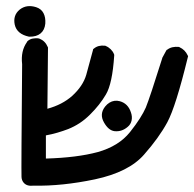

<svg xmlns="http://www.w3.org/2000/svg" viewBox="-20 -493 630 623"><path d="M89.4 109.4Q78.1 110.8 69.6 108.2Q61 105.5 55.7 98.4Q50.3 91.3 49.8 81.1Q48.8 57.6 51.8 -284.7Q49.3 -306.2 53.2 -324.2Q57.1 -342.3 68.4 -357.9L68.8 -359.4L69.8 -359.9Q73.7 -363.3 77.9 -365.2Q82 -367.2 86.7 -367.9Q91.3 -368.7 96.2 -368.9Q101.1 -369.1 106 -368.2L106.9 -367.7H107.9Q126.5 -360.4 134.8 -340.8L135.7 -338.9V-336.9L133.8 -140.1Q182.1 -153.3 213.9 -181.6Q249 -213.4 259.8 -250Q271 -289.6 281.7 -330.6L282.2 -333.5L284.7 -335.4Q298.8 -347.2 320.3 -344.7H321.8L323.2 -343.8Q328.1 -341.8 332 -339.1Q335.9 -336.4 339.4 -333Q342.8 -329.6 345.5 -325.7Q348.1 -321.8 350.1 -316.9L350.6 -314.9V-313Q344.7 -221.7 323.7 -186.5Q303.7 -152.3 272 -121.1Q255.9 -105 238.3 -93.5Q220.7 -82 201.2 -74.2Q184.6 -67.9 166.3 -62.5Q147.9 -57.1 128.9 -53.7V21.5Q229.5 18.6 296.9 0.5Q365.2 -18.6 401.9 -64.5Q420.9 -88.4 433.6 -108.4Q446.3 -128.4 453.1 -144Q466.3 -176.3 506.3 -303.7V-304.7L506.8 -305.7L519.5 -329.1L521 -331.1L522.9 -332Q530.8 -337.9 540 -339.8Q549.3 -341.8 559.6 -340.8H561L562.5 -339.8Q580.6 -331.5 588.9 -313.5L590.3 -310.5L589.4 -307.1Q550.3 -147 522.9 -96.2Q495.6 -45.9 447.3 8.8Q397.9 65.4 288.1 88.9Q181.2 111.3 89.4 109.4ZM351.6 -67.4Q332 -69.8 317.4 -95.7Q301.8 -123 321.3 -147.5Q327.6 -155.3 335.2 -159.9Q342.8 -164.6 351.3 -165.8Q359.9 -167 368.7 -164.6Q395.5 -157.2 404.8 -128.4Q409.7 -114.7 407 -102.1Q404.3 -89.4 394 -81.1Q375 -64.9 351.6 -67.4ZM74.2 -374Q34.7 -382.3 27.8 -413.1Q21.5 -443.4 43.9 -461.9Q66.4 -479.5 97.2 -469.7Q113.8 -464.4 121.1 -450.4Q128.4 -436.5 127 -416.5Q125 -395.5 111.6 -384.5Q98.1 -373.5 75.7 -374H75.2Z"/></svg>

Font: NaikaiFont
Style: Bold
Weight: 700
Version: Version 1.89